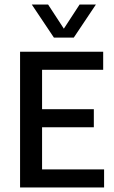

<svg xmlns="http://www.w3.org/2000/svg" viewBox="-20 -822 500 842"><path d="M68 0V-595H432.5V-516H164.5V-79H436.5V0ZM139.5 -264V-343H391.5V-264ZM216.5 -657 119.5 -802H191L267 -685.5H253L329 -802H400.5L303.5 -657Z"/></svg>

Font: Encode Sans SC Condensed Medium
Style: Regular
Weight: 500
Width: 3
Designer: Multiple Designers
Foundry: Impallari Type
Version: Version 3.002